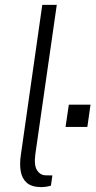

<svg xmlns="http://www.w3.org/2000/svg" viewBox="-20 -763 392 788"><path d="M151.5 5Q110 5 90 -12.8Q70 -30.5 65 -60.5Q60 -90.5 65.5 -126.5L153.5 -743H213L125 -130Q119 -84.5 132 -64.2Q145 -44 167 -43.5L195 -43L189 -1Q178.5 2 168.2 3.5Q158 5 151.5 5ZM249 -242 262.5 -333.5H351.5L338.5 -242Z"/></svg>

Font: Public Sans ExtraLight
Style: Italic
Weight: 200
Italic angle: -8°
Designer: The Public Sans project authors (U.S. Web Design System). Libre Franklin designed by Pablo Impallari and Rodrigo Fuenzal
Version: Version 1.007; ttfautohint (v1.8.1) -l 8 -r 50 -G 200 -x 14 